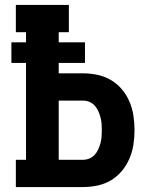

<svg xmlns="http://www.w3.org/2000/svg" viewBox="-20 -755 640 775"><path d="M44 0V-110H85V-501H26V-584H85V-625H44V-735H258V-625H217V-584H323V-501H217V-459H315Q344 -459 373 -453Q402 -447 427.5 -432Q453 -417 472 -394.5Q491 -372 502.5 -345Q514 -318 518.5 -288.5Q523 -259 523 -230Q523 -200 518.5 -171Q514 -142 502.5 -115Q491 -88 472 -65Q453 -42 427.5 -27Q402 -12 373 -6Q344 0 315 0ZM315 -110Q328 -110 340.5 -115Q353 -120 362 -130Q371 -140 376.5 -152Q382 -164 385.5 -177Q389 -190 390 -203Q391 -216 391 -230Q391 -243 390 -256Q389 -269 385.5 -282Q382 -295 376.5 -307Q371 -319 362 -329Q353 -339 340.5 -344Q328 -349 315 -349H217V-110Z"/></svg>

Font: Iosevka Etoile Extrabold
Style: Regular
Weight: 800
Designer: Belleve Invis
Foundry: Belleve Invis
Version: Version 22.1.2; ttfautohint (v1.8.4)